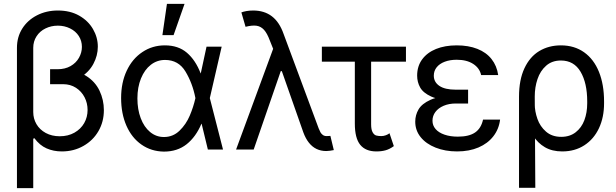

<svg xmlns="http://www.w3.org/2000/svg" viewBox="-20 -771 3177 990"><path d="M515.6 -203.1Q515.6 -143.6 487.8 -95.2Q460 -46.9 410.2 -18.6Q360.4 9.8 298.8 9.8Q255.9 9.8 220.2 -5.9Q184.6 -21.5 157.2 -58.6L151.4 -55.7V-193.4Q151.4 -159.2 168 -130.9Q184.6 -102.5 215.8 -85.4Q247.1 -68.4 288.1 -68.4Q331.1 -68.4 363.8 -86.9Q396.5 -105.5 414.1 -136.2Q431.6 -167 431.6 -204.1Q431.6 -239.3 416 -269.5Q400.4 -299.8 371.6 -318.4Q342.8 -336.9 305.7 -336.9H238.3V-409.2H307.6Q377 -409.2 423.8 -379.9Q470.7 -350.6 493.2 -303.2Q515.6 -255.9 515.6 -203.1ZM484.4 -530.3Q484.4 -484.4 461.4 -441.4Q438.5 -398.4 392.1 -370.6Q345.7 -342.8 279.3 -342.8H238.3V-414.1H277.3Q315.4 -414.1 343.8 -430.2Q372.1 -446.3 387.2 -473.1Q402.3 -500 402.3 -529.3Q402.3 -560.5 386.2 -585.4Q370.1 -610.4 341.3 -624.5Q312.5 -638.7 278.3 -638.7Q244.1 -638.7 214.8 -624.5Q185.5 -610.4 168.5 -584Q151.4 -557.6 151.4 -524.4V199.2H67.4V-524.4Q67.4 -580.1 94.7 -623.5Q122.1 -667 170.4 -691.9Q218.8 -716.8 278.3 -716.8Q341.8 -716.8 388.2 -690.4Q434.6 -664.1 459.5 -621.1Q484.4 -578.1 484.4 -530.3Z M604.5 -265.6Q604.5 -344.7 633.3 -406.2Q662.1 -467.8 713.9 -502.4Q765.6 -537.1 830.1 -537.1Q899.4 -537.1 943.8 -499Q988.3 -460.9 1014.6 -392.6H1046.9L1061.5 -266.6L1129.9 0H1051.8L987.3 -266.6Q972.7 -341.8 936.5 -401.9Q900.4 -461.9 831.1 -461.9Q790 -461.9 757.8 -437Q725.6 -412.1 707 -366.7Q688.5 -321.3 688.5 -263.7Q688.5 -207 705.6 -161.6Q722.7 -116.2 753.9 -90.3Q785.2 -64.5 825.2 -64.5Q872.1 -64.5 905.8 -97.2Q939.5 -129.9 958.5 -174.8Q977.5 -219.7 987.3 -263.7L1044.9 -530.3H1123L1061.5 -263.7L1046.9 -132.8H1018.6Q990.2 -65.4 942.4 -27.3Q894.5 10.7 825.2 10.7Q759.8 9.8 709.5 -25.4Q659.2 -60.5 631.8 -123Q604.5 -185.5 604.5 -265.6ZM840.8 -751H931.6L875 -589.8H817.4Z M1543.9 -88.9 1418 -447.3 1392.6 -508.8 1371.1 -562.5Q1357.4 -599.6 1341.3 -617.2Q1325.2 -634.8 1303.2 -638.2Q1281.2 -641.6 1246.1 -632.8L1224.6 -707Q1234.4 -710.9 1250.5 -713.9Q1266.6 -716.8 1285.2 -716.8Q1342.8 -716.8 1381.8 -687Q1420.9 -657.2 1442.4 -595.7L1623 -109.4Q1627.9 -96.7 1632.3 -88.9Q1636.7 -81.1 1644.5 -75.2Q1652.3 -69.3 1664.1 -69.3Q1673.8 -70.3 1683.6 -70.3L1701.2 2.9Q1691.4 4.9 1681.2 6.3Q1670.9 7.8 1662.1 7.8Q1634.8 7.8 1612.3 -2.9Q1589.8 -13.7 1572.8 -35.2Q1555.7 -56.6 1543.9 -88.9ZM1404.3 -562.5 1439.5 -404.3H1427.7L1288.1 0H1197.3Z M2073.2 -453.1H1639.6V-530.3H2073.2ZM1893.6 -530.3V-129.9Q1893.6 -102.5 1901.4 -88.9Q1909.2 -75.2 1919.9 -72.3Q1930.7 -69.3 1946.3 -69.3Q1958 -69.3 1969.7 -73.7Q1981.4 -78.1 1988.3 -84L2010.7 -17.6Q1989.3 -2 1968.3 3.9Q1947.3 9.8 1920.9 9.8Q1865.2 9.8 1837.4 -24.4Q1809.6 -58.6 1809.6 -133.8V-530.3Z M2393.6 -276.4V-237.3H2330.1Q2294.9 -237.3 2267.6 -225.6Q2240.2 -213.9 2225.1 -193.8Q2210 -173.8 2210 -148.4Q2210 -124 2226.1 -105.5Q2242.2 -86.9 2272 -76.7Q2301.8 -66.4 2340.8 -66.4Q2398.4 -66.4 2429.7 -87.9Q2460.9 -109.4 2470.7 -154.3H2558.6Q2552.7 -105.5 2523.9 -68.4Q2495.1 -31.2 2447.3 -10.7Q2399.4 9.8 2336.9 9.8Q2275.4 9.8 2226.1 -9.8Q2176.8 -29.3 2148.9 -64Q2121.1 -98.6 2121.1 -143.6Q2121.1 -177.7 2138.2 -207Q2155.3 -236.3 2199.7 -256.3Q2244.1 -276.4 2321.3 -276.4ZM2130.9 -380.9Q2130.9 -429.7 2156.7 -464.8Q2182.6 -500 2228.5 -518.6Q2274.4 -537.1 2335 -537.1Q2395.5 -537.1 2441.4 -519Q2487.3 -501 2514.6 -466.3Q2542 -431.6 2548.8 -383.8H2460.9Q2453.1 -419.9 2419.9 -441.4Q2386.7 -462.9 2335 -462.9Q2299.8 -462.9 2272.9 -452.6Q2246.1 -442.4 2231.4 -423.8Q2216.8 -405.3 2216.8 -380.9Q2216.8 -347.7 2245.6 -328.1Q2274.4 -308.6 2330.1 -308.6H2393.6V-253.9H2321.3Q2246.1 -253.9 2204.1 -272.9Q2162.1 -292 2146.5 -319.8Q2130.9 -347.7 2130.9 -380.9Z M2872.1 -537.1Q2941.4 -537.1 2991.7 -501.5Q3042 -465.8 3068.4 -400.4Q3094.7 -335 3094.7 -248V-238.3Q3094.7 -166 3068.4 -109.9Q3042 -53.7 2993.2 -22Q2944.3 9.8 2878.9 9.8Q2827.1 9.8 2790 -11.7Q2752.9 -33.2 2728.5 -71.8Q2704.1 -110.4 2683.6 -168.9L2737.3 -234.4Q2737.3 -197.3 2751 -158.2Q2764.6 -119.1 2795.4 -92.3Q2826.2 -65.4 2874 -65.4Q2918 -65.4 2948.2 -88.9Q2978.5 -112.3 2993.2 -151.4Q3007.8 -190.4 3007.8 -238.3V-248Q3007.8 -342.8 2973.6 -400.9Q2939.5 -459 2872.1 -459Q2826.2 -459 2795.9 -432.1Q2765.6 -405.3 2751.5 -363.3Q2737.3 -321.3 2737.3 -273.4L2740.2 197.3H2656.2V-272.5Q2656.2 -359.4 2684.1 -418.9Q2711.9 -478.5 2760.7 -507.8Q2809.6 -537.1 2872.1 -537.1Z"/></svg>

Font: WEMIX Pretendard Variable
Style: Regular
Weight: 400
Designer: Base glyphs from Inter by Rasmus Andersson; Hangeul glyphs from Noto Sans CJK(Source Han Sans) by Jang Soo-young and Kan
Foundry: Kil Hyung-jin
Version: Version 1.000;Glyphs 3.2 (3208)